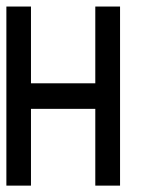

<svg xmlns="http://www.w3.org/2000/svg" viewBox="-20 -582 457 602"><path d="M0 -561.5H77.1V-320.8H278.8V-561.5H356.4V0H278.8V-240.7H77.1V0H0Z"/></svg>

Font: Kadhim
Style: Regular
Weight: 400
Designer: Developer/ Husham Jawad
Version: Version 1.00;December 29, 2020;FontCreator 13.0.0.2683 32-bi